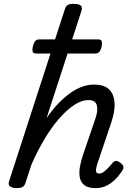

<svg xmlns="http://www.w3.org/2000/svg" viewBox="-20 -955 691 990"><path d="M473 15Q433 15 414 -1Q395 -17 391 -42.5Q387 -68 392.5 -97Q398 -126 407 -153L472 -344Q486 -384 479.5 -411.5Q473 -439 435 -439Q402 -439 364.5 -415Q327 -391 287.5 -346.5Q248 -302 211 -240.5Q174 -179 142 -106L111 -11Q107 2 97 8.5Q87 15 64 15Q48 15 34.5 8Q21 1 26 -18L313 -903Q319 -923 328.5 -929Q338 -935 358 -935Q389 -935 397.5 -925.5Q406 -916 399 -896L220 -346Q248 -387 278.5 -419Q309 -451 340 -473.5Q371 -496 402.5 -507.5Q434 -519 466 -519Q515 -519 541 -495.5Q567 -472 570.5 -427Q574 -382 552 -318L481 -108Q476 -91 475 -80.5Q474 -70 478 -65Q482 -60 490 -60Q502 -60 513 -67.5Q524 -75 535.5 -87Q547 -99 559 -113Q567 -123 575.5 -125Q584 -127 597 -118Q613 -108 615.5 -98Q618 -88 612 -77Q603 -62 583.5 -39.5Q564 -17 536 -1Q508 15 473 15ZM168 -679Q150 -679 148 -690Q146 -701 149 -714Q152 -728 159 -740Q166 -752 185 -752H484Q503 -752 505 -740Q507 -728 504 -714Q501 -701 494 -690Q487 -679 469 -679Z"/></svg>

Font: Playwrite DE LA
Style: Regular
Weight: 400
Designer: Veronika Burian, José Scaglione
Foundry: TypeTogether
Version: Version 1.002